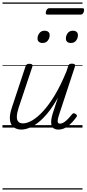

<svg xmlns="http://www.w3.org/2000/svg" viewBox="-20 -1030 699 1550"><path d="M152 16Q116 16 91 -2.5Q66 -21 60.5 -60.5Q55 -100 76 -162L186 -494Q191 -506 197 -510.5Q203 -515 217 -515Q233 -515 239 -509Q245 -503 241 -491L130 -159Q117 -118 116 -90Q115 -62 127.5 -48Q140 -34 166 -34Q198 -34 238.5 -57Q279 -80 325.5 -129.5Q372 -179 421 -259.5Q470 -340 517 -455L530 -495Q534 -508 540.5 -512Q547 -516 561 -516Q576 -516 583 -510.5Q590 -505 585 -493L456 -101Q448 -76 446 -61Q444 -46 448.5 -39Q453 -32 463 -32Q481 -32 498.5 -44Q516 -56 532.5 -73.5Q549 -91 562 -108Q569 -116 575.5 -116Q582 -116 590 -110Q600 -104 601 -97.5Q602 -91 597 -85Q585 -68 563.5 -44Q542 -20 513.5 -2Q485 16 452 16Q428 16 414 6.5Q400 -3 395.5 -20.5Q391 -38 394 -62.5Q397 -87 406 -115L448 -243Q409 -172 369 -122.5Q329 -73 290.5 -42.5Q252 -12 217 2Q182 16 152 16ZM323 -683Q306 -683 294.5 -692Q283 -701 283 -719Q283 -743 298 -762.5Q313 -782 340 -782Q358 -782 369.5 -773Q381 -764 381 -745Q381 -722 366 -702.5Q351 -683 323 -683ZM552 -683Q534 -683 523 -692Q512 -701 512 -719Q512 -743 526.5 -762.5Q541 -782 569 -782Q587 -782 598 -773Q609 -764 609 -745Q609 -722 594.5 -702.5Q580 -683 552 -683ZM365 -912Q353 -912 350.5 -918.5Q348 -925 351 -937Q355 -950 361.5 -957Q368 -964 379 -964H644Q656 -964 658 -957Q660 -950 657 -937Q654 -924 647 -918Q640 -912 629 -912ZM0 490H646V500H0ZM0 -20H646V0H0ZM0 -505H646V-500H0ZM0 -1010H646V-1000H0Z"/></svg>

Font: Playwrite NZ Guides
Style: Regular
Weight: 400
Designer: Veronika Burian, José Scaglione
Foundry: TypeTogether
Version: Version 1.003